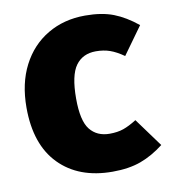

<svg xmlns="http://www.w3.org/2000/svg" viewBox="-69 -611 613 689"><g transform="rotate(-10 237.5 -266.5)"><path d="M475 -483 403 -383Q376 -402 353 -410Q330 -418 302 -418Q254 -418 228.5 -383Q203 -348 203 -263Q203 -182 228.5 -150Q254 -118 300 -118Q329 -118 350.5 -125.5Q372 -133 399 -150L475 -46Q434 -14 390.5 2Q347 18 287 18Q164 18 93 -54.5Q22 -127 22 -262Q22 -350 55.5 -415Q89 -480 149 -515.5Q209 -551 286 -551Q347 -551 389.5 -534.5Q432 -518 475 -483Z"/></g></svg>

Font: Fira Sans Condensed ExtraBold
Style: Regular
Weight: 800
Width: 3
Designer: Carrois Corporate & Edenspiekermann AG
Foundry: Carrois Corporate GbR & Edenspiekermann AG
Version: Version 4.203